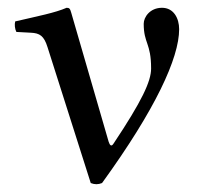

<svg xmlns="http://www.w3.org/2000/svg" viewBox="-20 -462 514 493"><path d="M102 -341 213 8C223 12 232 12 242 8C379 -181 440 -313 440 -387C440 -415 426 -442 396 -442C365 -442 349 -418 349 -401C349 -350 368 -352 368 -286C368 -253 344 -202 272 -94C266 -84 262 -89 259 -98L163 -429C160 -440 158 -442 151 -442C121 -429 79 -421 19 -407C17 -399 18 -388 22 -380L59 -378C82 -377 93 -370 102 -341Z"/></svg>

Font: Libertinus Math
Style: Regular
Weight: 400
Designer: Philipp H. Poll, Khaled Hosny
Foundry: Caleb Maclennan
Version: Version 7.050;RELEASE